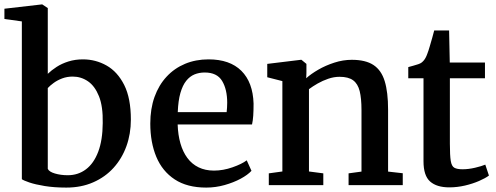

<svg xmlns="http://www.w3.org/2000/svg" viewBox="-22 -839 2248 870"><path d="M-2 -753V-799.5L167.5 -819H169.5L194.5 -802.5V-504.5Q211 -520.5 234.5 -535.8Q258 -551 288.2 -560.5Q318.5 -570 353.5 -570Q411.5 -570 461 -542Q510.5 -514 540.8 -454Q571 -394 571 -297Q571 -232.5 550.8 -176.5Q530.5 -120.5 492.5 -78.5Q454.5 -36.5 400.2 -12.8Q346 11 278.5 11Q224 11 181 4Q138 -3 111 -12.2Q84 -21.5 77 -27V-742ZM307.5 -492Q282 -492 260 -483.8Q238 -475.5 221.2 -463.2Q204.5 -451 194.5 -440V-74Q200.5 -60.5 227 -52.8Q253.5 -45 285 -45Q332 -45 367.5 -71.8Q403 -98.5 423 -151.2Q443 -204 443.5 -281.5Q445 -356.5 426.5 -402.8Q408 -449 376.8 -470.5Q345.5 -492 307.5 -492Z M912.5 11Q826 11 769.8 -26Q713.5 -63 686.2 -128.5Q659 -194 659 -279Q659 -346 678.2 -399.8Q697.5 -453.5 732.8 -491.5Q768 -529.5 816.5 -549.8Q865 -570 923 -570Q1019.5 -570 1071.8 -518Q1124 -466 1127 -369.5Q1127 -338.5 1125.5 -315.5Q1124 -292.5 1120 -275H783Q784.5 -228 795.5 -189.5Q806.5 -151 827 -123.2Q847.5 -95.5 877.8 -80.8Q908 -66 947.5 -66Q989 -66 1031.2 -80.8Q1073.5 -95.5 1096 -112.5L1117.5 -65Q1100.5 -46.5 1068.5 -29.2Q1036.5 -12 995.8 -0.5Q955 11 912.5 11ZM783.5 -331H1005Q1006 -340 1006.8 -352Q1007.5 -364 1007.5 -373.5Q1007.5 -434 984.5 -472.2Q961.5 -510.5 905.5 -510.5Q880.5 -510.5 859.2 -501.8Q838 -493 821.8 -472.8Q805.5 -452.5 795.5 -417.8Q785.5 -383 783.5 -331Z M1257.5 -62V-471.5L1189 -489V-549.5L1341 -568H1344L1366.5 -549.5V-509L1365.5 -484.5Q1387 -504 1420.2 -523.2Q1453.5 -542.5 1493 -555.2Q1532.5 -568 1572 -568Q1634.5 -568 1670.2 -544.5Q1706 -521 1721.2 -471.2Q1736.5 -421.5 1736.5 -342V-61.5L1803 -54V0H1557.5V-53.5L1616 -61.5V-340.5Q1616 -393 1607.8 -426.2Q1599.5 -459.5 1578 -475.2Q1556.5 -491 1516.5 -491Q1491 -491 1465.5 -482.2Q1440 -473.5 1417.2 -460.5Q1394.5 -447.5 1378 -435V-62L1443 -53.5V0H1196V-53.5Z M2014 10Q1957 10 1927 -16.5Q1897 -43 1897 -108V-484.5H1828V-535Q1838.5 -538 1850.5 -541.2Q1862.5 -544.5 1873 -548Q1883.5 -551.5 1889 -556Q1895 -561 1899.2 -566.2Q1903.5 -571.5 1907.2 -578.8Q1911 -586 1914.5 -596Q1919.5 -608.5 1925.2 -628.5Q1931 -648.5 1936.8 -668.5Q1942.5 -688.5 1945.5 -701H2013L2016 -555.5H2175.5V-484.5H2016.5V-188Q2016.5 -134.5 2020.5 -110Q2024.5 -85.5 2037 -78.8Q2049.5 -72 2074 -72Q2101 -72 2130.8 -79Q2160.5 -86 2177 -93L2193.5 -43.5Q2177.5 -31.5 2148.8 -19Q2120 -6.5 2084.8 1.8Q2049.5 10 2014 10Z"/></svg>

Font: Merriweather Light 18pt SemiBold
Style: Regular
Weight: 600
Version: Version 2.100